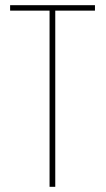

<svg xmlns="http://www.w3.org/2000/svg" viewBox="-20 -720 407 740"><path d="M193 0H171V-679H19V-700H346V-679H193Z"/></svg>

Font: Bebas Neue Light
Style: Regular
Weight: 300
Designer: Ryoichi Tsunekawa
Foundry: Ryoichi Tsunekawa
Version: Version 1.003;PS 001.003;hotconv 1.0.70;makeotf.lib2.5.58329